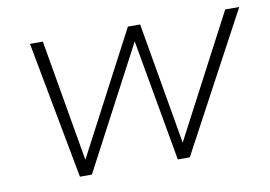

<svg xmlns="http://www.w3.org/2000/svg" viewBox="-58 -559 911 647"><g transform="rotate(-10 397.5 -235.0)"><path d="M167 0 79 -470H123L195 -53L414 -470H456L528 -53L747 -470H795L543 0H502L428 -417L208 0Z"/></g></svg>

Font: Gantari ExtraLight
Style: Italic
Weight: 250
Italic angle: -10°
Designer: Anugrah Pasau
Foundry: Lafontype
Version: Version 1.000